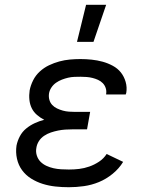

<svg xmlns="http://www.w3.org/2000/svg" viewBox="-20 -775 640 803"><path d="M268 8Q239 8 211.5 5Q184 2 158.5 -6Q133 -14 110.5 -28Q88 -42 72.5 -63Q57 -84 51 -111Q45 -138 49 -166Q53 -186 63 -205Q73 -224 89.5 -237.5Q106 -251 125.5 -260Q145 -269 165 -274Q149 -282 135 -294Q121 -306 113 -322Q105 -338 103 -357.5Q101 -377 104 -397Q108 -418 118.5 -439Q129 -460 146.5 -476Q164 -492 185 -502Q206 -512 228 -518Q250 -524 272.5 -526Q295 -528 316 -528Q340 -528 363.5 -525.5Q387 -523 409 -517Q431 -511 451.5 -500Q472 -489 485.5 -472Q499 -455 505.5 -432.5Q512 -410 508 -386Q507 -384 506.5 -382.5Q506 -381 506 -380H424V-383Q426 -395 422 -407Q418 -419 409.5 -427.5Q401 -436 390 -441Q379 -446 367 -449Q355 -452 342.5 -453Q330 -454 317 -454Q304 -454 291 -453.5Q278 -453 265 -450Q252 -447 239 -442Q226 -437 214.5 -429Q203 -421 195 -409Q187 -397 185 -384Q183 -370 186.5 -357.5Q190 -345 198.5 -336Q207 -327 218.5 -321.5Q230 -316 242.5 -312.5Q255 -309 268.5 -308Q282 -307 295 -307H357L344 -234H282Q267 -234 252.5 -233Q238 -232 223 -229Q208 -226 193 -221Q178 -216 164.5 -207Q151 -198 142.5 -184.5Q134 -171 132 -156Q129 -140 134 -124.5Q139 -109 149.5 -98.5Q160 -88 174 -81.5Q188 -75 203.5 -71.5Q219 -68 235.5 -67Q252 -66 268 -66Q290 -66 311 -68.5Q332 -71 353.5 -78.5Q375 -86 394.5 -99Q414 -112 426 -131L495 -98Q478 -70 451 -48Q424 -26 393.5 -13.5Q363 -1 331 3.5Q299 8 268 8ZM302 -600 340 -755H424L371 -600Z"/></svg>

Font: Iosevka Etoile
Style: Italic
Weight: 400
Italic angle: -9°
Designer: Belleve Invis
Foundry: Belleve Invis
Version: Version 22.1.2; ttfautohint (v1.8.4)